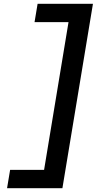

<svg xmlns="http://www.w3.org/2000/svg" viewBox="-20 -843 540 1006"><path d="M17 143 33 47H211L339 -727H161L177 -823H467L307 143Z"/></svg>

Font: Iosevka Term Curly
Style: Bold Italic
Weight: 700
Italic angle: -9°
Designer: Belleve Invis
Foundry: Belleve Invis
Version: Version 32.3.0